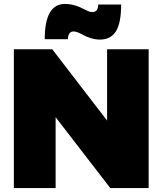

<svg xmlns="http://www.w3.org/2000/svg" viewBox="-20 -950 821 970"><path d="M731 0H537L261 -358V0H50V-701H244L521 -341V-701H731ZM485 -750Q442 -750 393 -777Q368 -791 352 -791Q324 -791 323 -752H206Q206 -930 308 -930Q356 -930 406 -903Q431 -889 446 -889Q476 -889 476 -927H592Q592 -834 565.8 -792Q539.5 -750 485 -750Z"/></svg>

Font: Argentum Novus Black
Style: Regular
Weight: 900
Designer: Julieta Ulanovsky (font) & Cristiano Sobral (main changes)
Foundry: Julieta Ulanovsky (font) & Cristiano Sobral (main changes)
Version: Version 3.00;November 27, 2020;FontCreator 13.0.0.2655 64-bi